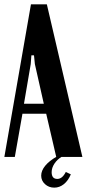

<svg xmlns="http://www.w3.org/2000/svg" viewBox="-28 -720 398 881"><path d="M114 -700H187L350 0H230L184 -198H75L40 0H-8ZM113 -426 82 -244H173L132 -426L128 -466H116ZM297 80Q285 109 265 125Q245 141 221 141Q196 141 178.5 125Q161 109 161 86Q161 63 179.5 40.5Q198 18 233 -2H257Q235 11 222 30.5Q209 50 209 70Q209 101 235 101Q258 101 274 69Z"/></svg>

Font: Moniqa ExtBd Paragraph
Style: Regular
Weight: 800
Designer: Rajesh Rajput
Foundry: Rajesh Rajput
Version: Version 1.000